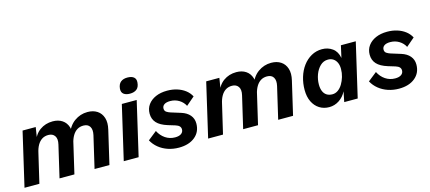

<svg xmlns="http://www.w3.org/2000/svg" viewBox="-55 -1213 3856 1721"><g transform="rotate(-15 1873.0 -352.5)"><path d="M10 0 126 -500H248L225 -355L216 -366Q236 -436 287.5 -473Q339 -510 407 -510Q459 -510 495 -486Q531 -462 545 -417.5Q559 -373 545 -309L473 0H335L404 -296Q416 -346 397 -374Q378 -402 338 -402Q304 -402 279 -386Q254 -370 237 -340.5Q220 -311 211 -269L148 0ZM660 0 729 -296Q740 -345 722.5 -373.5Q705 -402 663 -402Q630 -402 605 -386.5Q580 -371 562.5 -341.5Q545 -312 535 -269L527 -353Q553 -431 608 -470.5Q663 -510 730 -510Q783 -510 819.5 -486Q856 -462 870.5 -417Q885 -372 870 -309L798 0Z M1185 -500 1069 0H931L1047 -500ZM1142 -570Q1105 -570 1084 -586.5Q1063 -603 1066 -637Q1070 -678 1093.5 -697Q1117 -716 1155 -716Q1194 -716 1214.5 -699.5Q1235 -683 1232 -650Q1229 -608 1205.5 -589Q1182 -570 1142 -570Z M1442 11Q1388 11 1340.5 -5Q1293 -21 1256 -51Q1219 -81 1197 -122L1279 -187Q1302 -141 1342 -114Q1382 -87 1432 -87Q1469 -87 1489 -101.5Q1509 -116 1509 -141Q1509 -158 1498 -170Q1487 -182 1462 -190L1396 -210Q1328 -231 1296.5 -265.5Q1265 -300 1265 -351Q1265 -399 1291 -434.5Q1317 -470 1362.5 -490Q1408 -510 1469 -510Q1518 -510 1560 -497Q1602 -484 1634.5 -459.5Q1667 -435 1686 -399L1608 -332Q1590 -368 1553.5 -390.5Q1517 -413 1472 -413Q1435 -413 1416 -399.5Q1397 -386 1397 -363Q1397 -341 1413 -330.5Q1429 -320 1448 -314L1541 -285Q1592 -269 1619.5 -236.5Q1647 -204 1647 -159Q1647 -81 1591 -35Q1535 11 1442 11Z M1714 0 1830 -500H1952L1929 -355L1920 -366Q1940 -436 1991.5 -473Q2043 -510 2111 -510Q2163 -510 2199 -486Q2235 -462 2249 -417.5Q2263 -373 2249 -309L2177 0H2039L2108 -296Q2120 -346 2101 -374Q2082 -402 2042 -402Q2008 -402 1983 -386Q1958 -370 1941 -340.5Q1924 -311 1915 -269L1852 0ZM2364 0 2433 -296Q2444 -345 2426.5 -373.5Q2409 -402 2367 -402Q2334 -402 2309 -386.5Q2284 -371 2266.5 -341.5Q2249 -312 2239 -269L2231 -353Q2257 -431 2312 -470.5Q2367 -510 2434 -510Q2487 -510 2523.5 -486Q2560 -462 2574.5 -417Q2589 -372 2574 -309L2502 0Z M2837 9Q2786 9 2746.5 -16Q2707 -41 2684.5 -87Q2662 -133 2662 -197Q2662 -258 2679 -314.5Q2696 -371 2728.5 -415Q2761 -459 2806.5 -484.5Q2852 -510 2906 -510Q2961 -510 3002.5 -480Q3044 -450 3055 -389L3080 -500H3218L3102 0H2977L2996 -95Q2972 -47 2929.5 -19Q2887 9 2837 9ZM2894 -95Q2922 -95 2946 -112Q2970 -129 2987.5 -158Q3005 -187 3015.5 -222.5Q3026 -258 3026 -295Q3026 -330 3014.5 -354.5Q3003 -379 2982.5 -392.5Q2962 -406 2934 -406Q2892 -406 2861.5 -376.5Q2831 -347 2814.5 -302.5Q2798 -258 2798 -210Q2798 -174 2809 -148Q2820 -122 2841.5 -108.5Q2863 -95 2894 -95Z M3484 11Q3430 11 3382.5 -5Q3335 -21 3298 -51Q3261 -81 3239 -122L3321 -187Q3344 -141 3384 -114Q3424 -87 3474 -87Q3511 -87 3531 -101.5Q3551 -116 3551 -141Q3551 -158 3540 -170Q3529 -182 3504 -190L3438 -210Q3370 -231 3338.5 -265.5Q3307 -300 3307 -351Q3307 -399 3333 -434.5Q3359 -470 3404.5 -490Q3450 -510 3511 -510Q3560 -510 3602 -497Q3644 -484 3676.5 -459.5Q3709 -435 3728 -399L3650 -332Q3632 -368 3595.5 -390.5Q3559 -413 3514 -413Q3477 -413 3458 -399.5Q3439 -386 3439 -363Q3439 -341 3455 -330.5Q3471 -320 3490 -314L3583 -285Q3634 -269 3661.5 -236.5Q3689 -204 3689 -159Q3689 -81 3633 -35Q3577 11 3484 11Z"/></g></svg>

Font: Kantumruy Pro SemiBold
Style: Italic
Weight: 600
Italic angle: -13°
Version: Version 1.002